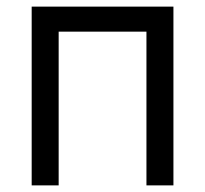

<svg xmlns="http://www.w3.org/2000/svg" viewBox="-20 -560 619 580"><path d="M503.9 -540V0H422.4V-464.4H157.2V0H75.7V-540Z"/></svg>

Font: V-Inter
Style: Regular-375
Weight: 375
Designer: Rasmus Andersson
Foundry: rsms
Version: Version 4.000;git-4146feb